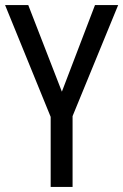

<svg xmlns="http://www.w3.org/2000/svg" viewBox="-20 -734 484 754"><path d="M223 -374 353 -714H444L265 -278V0H179V-275L0 -714H91Z"/></svg>

Font: Noto Sans Khmer Condensed
Style: Regular
Weight: 400
Width: 3
Designer: Danh Hong and the Monotype Design Team
Foundry: Monotype Imaging Inc.
Version: Version 2.004